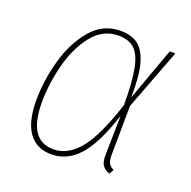

<svg xmlns="http://www.w3.org/2000/svg" viewBox="-102 -630 737 740"><g transform="rotate(20 267.0 -259.5)"><path d="M397 -301 476 -519H499L404 -269L402 -68Q402 -43 409 -32Q416 -21 429 -16L419 3Q399 -3 389 -17Q379 -31 380 -63L383 -221Q343 -97 295 -43.5Q247 10 182 10Q121 10 89 -34.5Q57 -79 57 -166Q57 -246 80 -330Q103 -414 151.5 -471.5Q200 -529 272 -529Q317 -529 344.5 -508Q372 -487 385.5 -437Q399 -387 397 -301ZM80 -166Q80 -11 183 -11Q242 -11 289 -68Q336 -125 381 -264Q381 -360 370.5 -413Q360 -466 336 -487.5Q312 -509 271 -509Q207 -509 164 -455Q121 -401 100.5 -321.5Q80 -242 80 -166Z"/></g></svg>

Font: Fira Sans Condensed Thin
Style: Italic
Weight: 250
Width: 3
Italic angle: -8°
Designer: Carrois Corporate & Edenspiekermann AG
Foundry: Carrois Corporate GbR & Edenspiekermann AG
Version: Version 4.203